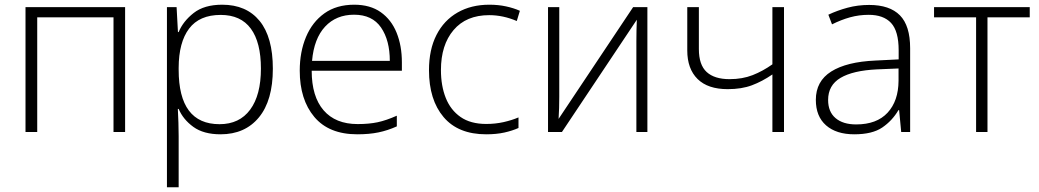

<svg xmlns="http://www.w3.org/2000/svg" viewBox="-20 -561 4416 816"><path d="M511.7 -530.8V0H462.4V-487.3H138.2V0H88.4V-530.8Z M924.3 -541Q1026.9 -541 1083.3 -472.2Q1139.6 -403.3 1139.6 -269Q1139.6 -133.8 1080.3 -62Q1021 9.8 917.5 9.8Q845.2 9.8 801.8 -21.7Q758.3 -53.2 739.3 -98.1H735.8Q737.3 -70.3 738.3 -40Q739.3 -9.8 739.3 17.1V234.9H689.5V-530.8H730.5L736.3 -424.8H739.3Q758.3 -470.7 803.2 -505.9Q848.1 -541 924.3 -541ZM918 -497.6Q827.6 -497.6 783.7 -439.5Q739.7 -381.3 739.3 -272.9V-264.6Q739.3 -33.2 913.1 -33.2Q997.6 -33.2 1043.2 -95Q1088.9 -156.7 1088.9 -269.5Q1088.9 -380.9 1046.1 -439.2Q1003.4 -497.6 918 -497.6Z M1485.4 -541Q1553.2 -541 1598.1 -509.3Q1643.1 -477.5 1665.5 -422.1Q1688 -366.7 1688 -295.9V-260.3H1304.7Q1304.7 -150.9 1355.2 -92.3Q1405.8 -33.7 1500 -33.7Q1548.8 -33.7 1585.2 -41.5Q1621.6 -49.3 1666.5 -69.3V-23.9Q1627.4 -6.3 1588.4 1.7Q1549.3 9.8 1498.5 9.8Q1377.9 9.8 1315.9 -64Q1253.9 -137.7 1253.9 -260.7Q1253.9 -340.3 1280.5 -403.8Q1307.1 -467.3 1358.6 -504.2Q1410.2 -541 1485.4 -541ZM1484.9 -498.5Q1408.7 -498.5 1361.6 -447.8Q1314.5 -397 1306.2 -302.2H1636.7Q1636.7 -389.6 1599.4 -444.1Q1562 -498.5 1484.9 -498.5Z M2046.4 9.8Q1927.2 9.8 1865.2 -63.5Q1803.2 -136.7 1803.2 -262.7Q1803.2 -350.1 1835 -412.4Q1866.7 -474.6 1924.6 -507.8Q1982.4 -541 2059.6 -541Q2097.7 -541 2130.4 -533.9Q2163.1 -526.9 2189.5 -515.1L2176.3 -471.7Q2118.2 -496.6 2059.1 -496.6Q1961.4 -496.6 1907.7 -433.3Q1854 -370.1 1854 -263.2Q1854 -196.3 1874.5 -144.8Q1895 -93.3 1937.5 -63.7Q1980 -34.2 2046.4 -34.2Q2085.4 -34.2 2120.1 -42Q2154.8 -49.8 2183.6 -62V-17.1Q2157.7 -5.4 2123.8 2.2Q2089.8 9.8 2046.4 9.8Z M2356.9 -530.8V-149.4Q2356.9 -127 2356.2 -102.3Q2355.5 -77.6 2354 -55.7L2670.9 -530.8H2731.4V0H2684.6V-384.8Q2684.6 -406.7 2685.1 -431.4Q2685.5 -456.1 2686.5 -477.1L2368.2 0H2309.1V-530.8Z M2950.2 -530.8V-352.5Q2950.2 -285.2 2983.4 -254.9Q3016.6 -224.6 3080.6 -224.6Q3135.3 -224.6 3178.7 -241.7Q3222.2 -258.8 3262.7 -287.6V-530.8H3312V0H3262.7V-244.6Q3219.2 -214.8 3175.5 -198.5Q3131.8 -182.1 3072.8 -182.1Q2988.3 -182.1 2944.6 -225.3Q2900.9 -268.6 2900.9 -346.7V-530.8Z M3673.8 -540Q3761.2 -540 3804.7 -495.8Q3848.1 -451.7 3848.1 -356V0H3810.1L3801.3 -92.8H3798.3Q3772 -47.9 3729.5 -19Q3687 9.8 3610.8 9.8Q3534.2 9.8 3490.7 -28.3Q3447.3 -66.4 3447.3 -136.7Q3447.3 -215.8 3512.7 -257.1Q3578.1 -298.3 3700.7 -303.7L3799.3 -308.6V-347.2Q3799.3 -428.7 3767.1 -463.4Q3734.9 -498 3671.9 -498Q3630.9 -498 3593 -487.5Q3555.2 -477.1 3516.1 -457.5L3500.5 -498.5Q3538.6 -516.6 3582.3 -528.3Q3626 -540 3673.8 -540ZM3798.8 -270 3706.1 -266.1Q3605 -261.2 3552.2 -230Q3499.5 -198.7 3499.5 -136.2Q3499.5 -85.9 3531 -59.1Q3562.5 -32.2 3618.7 -32.2Q3706.1 -32.2 3752.2 -82Q3798.3 -131.8 3798.8 -217.8Z M4356.4 -487.3H4176.8V0H4128.4V-487.3H3949.7V-530.8H4356.4Z"/></svg>

Font: Open Sans Light
Style: Regular
Weight: 300
Designer: Monotype Design Team
Foundry: Monotype Imaging Inc.
Version: Version 3.000; ttfautohint (v1.8.4)